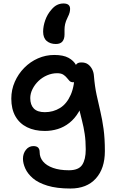

<svg xmlns="http://www.w3.org/2000/svg" viewBox="-20 -824 666 1104"><path d="M385 260Q306 260 252.5 243.5Q199 227 169 201Q139 175 125.5 145Q112 115 112 89Q112 59 129 37.5Q146 16 172 16Q191 16 199.5 25Q208 34 208 51Q208 81 227.5 104.5Q247 128 285 141.5Q323 155 376 155Q432 155 452.5 124Q473 93 473 35Q473 -14 467 -54Q461 -94 451.5 -130.5Q442 -167 433.5 -203.5Q425 -240 420 -282L465 -272Q455 -218 432.5 -180Q410 -142 379 -117.5Q348 -93 312 -82Q276 -71 238 -71Q179 -71 135.5 -92.5Q92 -114 68.5 -155.5Q45 -197 45 -257Q45 -308 65 -353.5Q85 -399 119.5 -434Q154 -469 198.5 -488.5Q243 -508 292 -508Q344 -508 374 -491.5Q404 -475 417.5 -449.5Q431 -424 431 -396Q431 -379 422 -365Q413 -351 401 -351Q387 -351 379.5 -359Q372 -367 364 -377Q356 -387 343.5 -395Q331 -403 308 -403Q279 -403 251 -391Q223 -379 201.5 -358.5Q180 -338 167 -312Q154 -286 154 -260Q154 -221 174.5 -200Q195 -179 238 -179Q286 -179 325 -203Q364 -227 387 -279.5Q410 -332 410 -416Q410 -441 418 -453Q426 -465 448 -465Q472 -465 487 -453.5Q502 -442 510.5 -424.5Q519 -407 520 -388Q525 -327 535.5 -278.5Q546 -230 557 -183.5Q568 -137 575.5 -82.5Q583 -28 583 45Q583 145 531 202.5Q479 260 385 260ZM301 -571Q269 -571 248.5 -588.5Q228 -606 228 -642Q228 -673 240 -707.5Q252 -742 276 -769Q292 -788 309 -796Q326 -804 345 -804Q383 -804 383 -773Q383 -764 380.5 -753Q378 -742 368 -722Q358 -702 354.5 -685.5Q351 -669 351 -655Q351 -641 351 -626Q351 -600 339 -585.5Q327 -571 301 -571Z"/></svg>

Font: Shantell Sans Medium
Style: Regular
Weight: 500
Designer: Stephen Nixon, Anya Danilova, Shantell Martin
Foundry: Arrow Type
Version: Version 1.011;[c5ecc13dd]